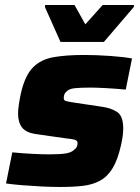

<svg xmlns="http://www.w3.org/2000/svg" viewBox="-20 -737 557 765"><path d="M220 8Q185 8 146 6Q107 4 69.5 1Q32 -2 4 -6L29 -130Q69 -126 109 -124Q149 -122 177 -122Q222 -122 244 -126Q266 -130 276 -141Q289 -149 289 -167Q289 -176 279.5 -179.5Q270 -183 241 -186L121 -203Q83 -209 67.5 -229.5Q52 -250 52 -284Q52 -299 55 -320Q58 -341 63 -364Q79 -435 110.5 -467.5Q142 -500 192.5 -509Q243 -518 314 -518Q366 -518 420.5 -514Q475 -510 506 -504L481 -380Q439 -384 400.5 -386Q362 -388 341 -388Q301 -388 277.5 -385.5Q254 -383 245 -372Q234 -364 234 -346Q234 -337 242.5 -334.5Q251 -332 277 -328L384 -312Q422 -307 446.5 -291Q471 -275 471 -225Q471 -197 462 -158Q449 -100 428.5 -66.5Q408 -33 378.5 -17Q349 -1 310 3.5Q271 8 220 8ZM221 -570 159 -709 160 -717H277L320 -640L389 -717H514L513 -709L394 -570Z"/></svg>

Font: Saira ExtraBold
Style: Italic
Weight: 800
Italic angle: -12°
Designer: Hector Gatti with collaboration of the Omnibus-Type team
Foundry: Omnibus-Type
Version: Version 1.100; ttfautohint (v1.8.3)